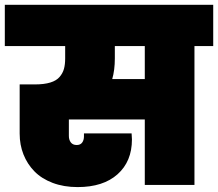

<svg xmlns="http://www.w3.org/2000/svg" viewBox="-31 -760 896 789"><path d="M440.9 -520Q440.9 -472.2 430.2 -435.1H564V-570.8H440.9ZM-11.2 -570.8V-740.2H845.2V-570.8H768.1V0H564V-269H252V-201.2Q252 -185.5 260 -174.8Q268.1 -164.1 284.2 -164.1Q299.3 -164.1 306.6 -174.1Q314 -184.1 314 -199.2V-211.9H509.8Q511.2 -194.8 511.2 -187Q511.2 -96.7 452.1 -43.9Q393.1 8.8 288.1 8.8Q231 8.8 185.3 -8.5Q139.6 -25.9 110.4 -55.9Q81.1 -85.9 65.4 -125.5Q49.8 -165 49.8 -210.9V-413.1H112.8Q150.4 -413.1 175.8 -420.9Q201.2 -428.7 214.1 -444.1Q227.1 -459.5 231.9 -477.3Q236.8 -495.1 236.8 -520V-570.8Z"/></svg>

Font: SVN-Poppins Black
Style: Regular
Weight: 900
Designer: Ninad Kale (Devanagari), Jonny Pinhorn (Latin)
Foundry: Indian Type Foundry
Version: Version 3.002 2017